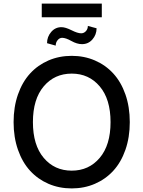

<svg xmlns="http://www.w3.org/2000/svg" viewBox="-20 -1052 808 1082"><path d="M553.7 -1031.7V-954.6H215.3V-1031.7ZM475.1 -905.8 524.4 -892.6Q523.9 -856 500.7 -829.6Q477.5 -803.2 441.9 -803.2Q414.1 -803.2 382.3 -821Q350.6 -838.9 330.1 -838.9Q315.4 -838.9 304.7 -825.7Q293.9 -812.5 293.9 -794.9L245.1 -808.6Q245.1 -844.7 268.3 -871.8Q291.5 -898.9 326.2 -898.9Q348.6 -898.9 383.1 -881.6Q417.5 -864.3 437.5 -864.3Q452.6 -864.3 463.9 -876.2Q475.1 -888.2 475.1 -905.8ZM384.3 9.8Q313.5 9.8 253.4 -16.1Q193.4 -42 149.7 -89.6Q106 -137.2 81.3 -207.8Q56.6 -278.3 56.6 -363.8Q56.6 -449.2 81.3 -519.8Q106 -590.3 149.7 -637.9Q193.4 -685.5 253.4 -711.4Q313.5 -737.3 384.3 -737.3Q454.6 -737.3 514.6 -711.4Q574.7 -685.5 618.4 -637.9Q662.1 -590.3 686.8 -519.8Q711.4 -449.2 711.4 -363.8Q711.4 -278.3 686.8 -207.8Q662.1 -137.2 618.4 -89.6Q574.7 -42 514.6 -16.1Q454.6 9.8 384.3 9.8ZM384.3 -637.2Q287.1 -637.2 226.3 -565.2Q165.5 -493.2 165.5 -363.8Q165.5 -234.4 226.3 -162.4Q287.1 -90.3 384.3 -90.3Q481 -90.3 542 -162.4Q603 -234.4 603 -363.8Q603 -493.2 542 -565.2Q481 -637.2 384.3 -637.2Z"/></svg>

Font: Interop Med
Style: Regular
Weight: 500
Designer: Rasmus Andersson, Google, Jang Haemin
Foundry: jhaemin
Version: Version 1.007